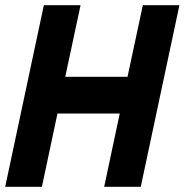

<svg xmlns="http://www.w3.org/2000/svg" viewBox="-32 -720 712 740"><path d="M-12 0 137 -700H278.5L219.5 -424H459.5L518.5 -700H659.5L510.5 0H369.5L429.5 -282.5H189.5L129.5 0ZM73.5 -71H73L133 -353.5H516L456 -71H455.5L574.5 -629.5H575L516 -353.5H133L192 -629.5H192.5Z"/></svg>

Font: Tourney Black
Style: Italic
Weight: 900
Italic angle: -12°
Version: Version 1.015